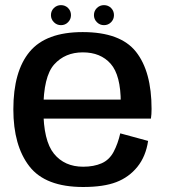

<svg xmlns="http://www.w3.org/2000/svg" viewBox="-20 -723 658 748"><path d="M304 5.5V-73.5Q231.5 -73.5 190.2 -124.2Q149 -175 149 -297Q149 -425 191.2 -472Q233.5 -519 302.5 -519Q372 -519 411.2 -474.5Q450.5 -430 450.5 -323L456 -335H136.5V-261H568Q570.5 -277.5 570.5 -298.5Q570.5 -444.5 509.8 -521.2Q449 -598 302 -598Q159.5 -598 95.8 -521.8Q32 -445.5 32 -297Q32 -155.5 94.5 -75Q157 5.5 304 5.5ZM304 -73.5V5.5Q383.5 5.5 433 -13.5Q482.5 -32.5 515.2 -73Q548 -113.5 557 -174L448.5 -203.5Q439.5 -163.5 422.8 -131.8Q406 -100 375.8 -86.8Q345.5 -73.5 304 -73.5ZM217.5 -625Q234 -625 245.2 -636.5Q256.5 -648 256.5 -664Q256.5 -680.5 245.2 -691.8Q234 -703 217.5 -703Q201.5 -703 190 -691.8Q178.5 -680.5 178.5 -664Q178.5 -648 190 -636.5Q201.5 -625 217.5 -625ZM385 -625Q401.5 -625 412.8 -636.5Q424 -648 424 -664Q424 -680.5 412.8 -691.8Q401.5 -703 385 -703Q369 -703 357.5 -691.8Q346 -680.5 346 -664Q346 -648 357.5 -636.5Q369 -625 385 -625Z"/></svg>

Font: Anybody UltraCondensed Thin Medium
Style: Regular
Weight: 500
Version: Version 1.111